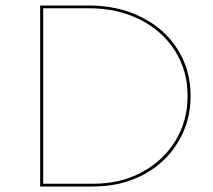

<svg xmlns="http://www.w3.org/2000/svg" viewBox="-20 -678 775 698"><path d="M126 -658H303Q409 -658 493.5 -616Q578 -574 625.5 -499Q673 -424 673 -329Q673 -237 627.5 -161.5Q582 -86 501.5 -43Q421 0 318 0H126ZM318 -10Q418 -10 496 -52Q574 -94 618 -166.5Q662 -239 662 -329Q662 -422 615.5 -494.5Q569 -567 487.5 -607.5Q406 -648 303 -648H137V-10Z"/></svg>

Font: Ysabeau Hairline
Style: Regular
Weight: 100
Designer: Christian Thalmann (Catharsis Fonts)
Version: Version 0.003